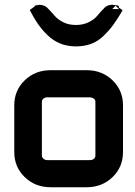

<svg xmlns="http://www.w3.org/2000/svg" viewBox="-20 -780 567 807"><path d="M177 -749Q196 -730 209.5 -714Q223 -698 246 -686.5Q269 -675 299 -675Q329 -675 352.5 -686.5Q376 -698 389.5 -714.5Q403 -731 421 -749L422 -750L423 -751Q436 -760 452 -760Q455 -760 467 -758L479 -756V-749L495 -737L489 -726Q469 -693 453 -671.5Q437 -650 414 -628Q391 -606 362.5 -595.5Q334 -585 299 -585Q237 -585 192 -621.5Q147 -658 111 -727L105 -738L123 -751Q125 -753 126 -754L130 -758H136Q143 -760 148 -760Q158 -759 165 -756Q173 -753 177 -749ZM480 -742 479 -744V-743Q479 -743 466 -756L452 -742ZM344 -485Q409 -485 453 -442.5Q497 -400 497 -337V-141Q497 -78 453 -35.5Q409 7 344 7H193Q128 7 84 -35.5Q40 -78 40 -141V-337Q40 -400 84 -442.5Q128 -485 193 -485ZM357 -371H179Q169 -371 162.5 -365.5Q156 -360 156 -352V-126Q156 -119 162.5 -113Q169 -107 179 -107H357Q368 -107 374.5 -112.5Q381 -118 381 -126V-352Q381 -362 373 -366.5Q365 -371 357 -371Z"/></svg>

Font: FifthLeg
Style: Bold
Weight: 700
Designer: Jakub Steiner
Version: Version 1.0